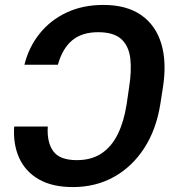

<svg xmlns="http://www.w3.org/2000/svg" viewBox="-20 -757 711 787"><path d="M38.1 -238.3H175.8Q171.9 -173.3 198.5 -137Q225.1 -100.6 294.9 -100.6Q355 -100.6 396.2 -128.2Q437.5 -155.8 462.6 -206.8Q487.8 -257.8 499 -329.1L508.8 -396.5Q520 -465.3 514.2 -516.6Q508.3 -567.9 477.5 -596.4Q446.8 -625 382.3 -625Q315.9 -625 275.9 -591.6Q235.8 -558.1 217.3 -491.7H80.1Q98.1 -564 142.3 -619.1Q186.5 -674.3 252.9 -705.6Q319.3 -736.8 403.8 -736.8Q499 -736.8 558.8 -695.1Q618.7 -653.3 641.4 -577.1Q664.1 -501 647.5 -396.5L637.2 -330.6Q620.6 -226.1 571.3 -149.9Q522 -73.7 447.3 -32Q372.6 9.8 278.8 9.8Q193.8 9.8 138.7 -22.2Q83.5 -54.2 58.3 -110.4Q33.2 -166.5 38.1 -238.3Z"/></svg>

Font: Inter Tight SemiBold
Style: Italic
Weight: 600
Italic angle: -9.39999°
Designer: Rasmus Andersson
Foundry: rsms
Version: Version 3.004